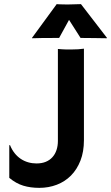

<svg xmlns="http://www.w3.org/2000/svg" viewBox="-20 -886 532 918"><path d="M132.8 -704.6 251 -866.2Q254.4 -865.7 262.2 -865.5Q270 -865.2 278.8 -865Q287.6 -864.7 295.7 -864.7Q303.7 -864.7 308.1 -864.7Q312 -864.7 320.6 -865Q329.1 -865.2 338.6 -865.5Q348.1 -865.7 356.2 -866Q364.3 -866.2 367.2 -866.2L491.7 -704.6L489.7 -703.1Q482.4 -703.1 468.8 -703.4Q455.1 -703.6 438 -703.9Q420.9 -704.1 401.9 -704.3Q382.8 -704.6 365.2 -704.6L310.1 -791L262.7 -704.6Q217.3 -704.6 183.6 -704.3Q149.9 -704.1 134.3 -703.1ZM24.4 -191.4 27.8 -192.4Q36.6 -170.4 49.6 -154.1Q62.5 -137.7 78.9 -126.7Q95.2 -115.7 114.5 -110.1Q133.8 -104.5 154.3 -104.5Q179.7 -104.5 198.7 -112.3Q217.8 -120.1 230.7 -134.5Q243.7 -148.9 250.2 -168.7Q256.8 -188.5 256.8 -211.9V-651.9Q268.6 -650.9 276.1 -650.4Q283.7 -649.9 290 -649.7Q296.4 -649.4 303 -649.4Q309.6 -649.4 319.8 -649.4Q338.4 -649.4 354 -650.4Q369.6 -651.4 381.3 -653.3V-215.8Q381.3 -160.6 364.7 -118.2Q348.1 -75.7 319.3 -46.6Q290.5 -17.6 251.5 -2.7Q212.4 12.2 168 12.2Q125.5 12.2 91.1 1.7Q56.6 -8.8 24.4 -35.6Z"/></svg>

Font: Hammersmith One
Style: Regular
Weight: 400
Designer: Nicole Fally
Foundry: Nicole Fally
Version: Version 1.002